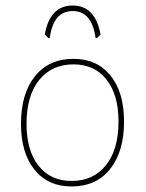

<svg xmlns="http://www.w3.org/2000/svg" viewBox="-20 -670 527 695"><path d="M155 -532 142 -545Q161 -650 243 -650Q325 -650 344 -545L331 -532H326Q313 -630 243 -630Q173 -630 160 -532ZM246 -457Q331 -457 380 -396.5Q429 -336 429 -230Q429 -121 378.5 -58Q328 5 239 5Q154 5 105 -55.5Q56 -116 56 -222Q56 -331 106.5 -394Q157 -457 246 -457ZM246 -437Q167 -437 121.5 -380Q76 -323 76 -222Q76 -125 119.5 -70Q163 -15 239 -15Q318 -15 363.5 -72Q409 -129 409 -230Q409 -327 365.5 -382Q322 -437 246 -437Z"/></svg>

Font: Alegreya Sans SC Thin
Style: Regular
Weight: 100
Designer: Juan Pablo del Peral
Foundry: Huerta Tipografica
Version: Version 2.007